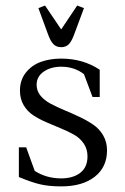

<svg xmlns="http://www.w3.org/2000/svg" viewBox="-20 -663 450 691"><path d="M47.9 -25.9V-132.8H74.2L105 -47.9Q147 -21 200.2 -21Q242.7 -21 268.8 -41Q294.9 -61 294.9 -100.1Q294.9 -126.5 281.5 -146.2Q268.1 -166 246.6 -178.2Q225.1 -190.4 199.2 -200.9Q173.3 -211.4 147.5 -222.7Q121.6 -233.9 100.1 -247.8Q78.6 -261.7 65.2 -284.4Q51.8 -307.1 51.8 -336.9Q51.8 -375 73.2 -401.9Q94.7 -428.7 127.4 -440.4Q160.2 -452.1 200.2 -452.1Q278.3 -452.1 338.9 -412.1V-314H313L282.2 -396Q248 -422.9 200.2 -422.9Q163.1 -422.9 137.5 -405.3Q111.8 -387.7 111.8 -357.9Q111.8 -335.9 125.7 -318.8Q139.6 -301.8 162.1 -289.8Q184.6 -277.8 211.4 -266.6Q238.3 -255.4 265.4 -242.7Q292.5 -230 314.9 -214.8Q337.4 -199.7 351.3 -175.8Q365.2 -151.9 365.2 -122.1Q365.2 -61.5 321 -26.9Q276.9 7.8 200.2 7.8Q157.2 7.8 126 0.7Q94.7 -6.3 47.9 -25.9ZM118.2 -633.8 142.1 -643.1 200.2 -557.1 257.8 -643.1 282.2 -633.8 248 -542Q238.3 -514.6 227.8 -503.9Q217.3 -493.2 200.2 -493.2Q183.1 -493.2 172.4 -503.9Q161.6 -514.6 151.9 -542Z"/></svg>

Font: Dihjauti S
Style: Regular
Weight: 400
Designer: T. Christopher White
Version: Version 3.0.0